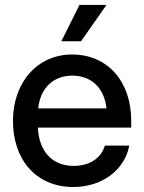

<svg xmlns="http://www.w3.org/2000/svg" viewBox="-20 -749 584 781"><path d="M278.3 11.7C395 11.7 486.8 -57.1 505.9 -156.7H406.7C392.1 -107.9 347.2 -74.2 279.8 -74.2C189.5 -74.2 137.7 -137.2 134.3 -230H513.7V-257.8C513.7 -417 418.9 -527.3 272.9 -527.3C132.3 -527.3 32.7 -414.1 32.7 -256.8C32.7 -101.1 125.5 11.7 278.3 11.7ZM413.1 -308.1H135.3C144 -390.1 196.3 -441.4 273.9 -441.4C352.1 -441.4 404.8 -390.1 413.1 -308.1ZM303.2 -729 229.5 -581.1H309.6L413.1 -729Z"/></svg>

Font: Inteeer Medium
Style: Regular
Weight: 500
Designer: Rasmus Andersson
Foundry: rsms
Version: Version 4.001;Glyphs 3.4 (3402)